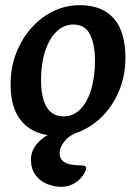

<svg xmlns="http://www.w3.org/2000/svg" viewBox="-20 -511 528 744"><path d="M202 15Q116 15 68.5 -35.5Q21 -86 21 -184Q21 -249 42.5 -304.5Q64 -360 101 -402Q138 -444 186.5 -467.5Q235 -491 289 -491Q375 -491 420.5 -440Q466 -389 466 -286Q466 -224 445.5 -169.5Q425 -115 389 -73.5Q353 -32 305 -8.5Q257 15 202 15ZM226 -60Q264 -60 291.5 -88Q319 -116 333.5 -165Q348 -214 348 -275Q348 -340 328.5 -378Q309 -416 264 -416Q227 -416 198.5 -388Q170 -360 154.5 -311.5Q139 -263 139 -201Q139 -132 161 -96Q183 -60 226 -60ZM100 107Q100 70 128 41Q156 12 199 -5Q242 -22 285 -22Q294 -22 300 -19.5Q306 -17 306 -13Q306 -11 303 -8Q300 -5 289 -1Q249 12 230 36.5Q211 61 211 81Q211 103 224 113.5Q237 124 256.5 127Q276 130 298 130Q304 130 309 132.5Q314 135 314 140Q314 150 302 168Q290 187 267 200Q244 213 218 213Q189 213 161.5 201.5Q134 190 117 166.5Q100 143 100 107Z"/></svg>

Font: Alkatra
Style: Regular
Weight: 400
Designer: Suman Bhandary
Version: Version 1.100;gftools[0.9.22]